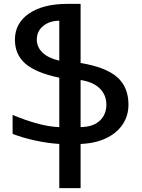

<svg xmlns="http://www.w3.org/2000/svg" viewBox="-20 -734 733 991"><path d="M643 -194Q643 -136 612.5 -91Q582 -46 526.5 -20Q471 6 396 9V237H286V9Q224 5 160.5 -9Q97 -23 45 -43V-141Q111 -113 174 -96Q237 -79 286 -78V-333Q166 -358 111.5 -405Q57 -452 57 -529Q57 -614 129.5 -664Q202 -714 329 -714H396V-409Q527 -387 585 -335.5Q643 -284 643 -194ZM286 -421V-627Q236 -627 203 -600Q170 -573 170 -530Q170 -491 199.5 -462.5Q229 -434 286 -421ZM529 -194Q529 -244 495 -277.5Q461 -311 396 -321V-78Q461 -79 495 -111Q529 -143 529 -194Z"/></svg>

Font: Noto Sans Armenian Medium
Style: Regular
Weight: 500
Designer: Monotype Design team
Foundry: Monotype Imaging Inc.
Version: Version 1.000